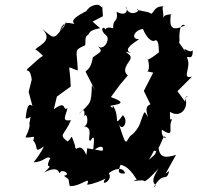

<svg xmlns="http://www.w3.org/2000/svg" viewBox="-20 -754 840 817"><path d="M636 -114C651 -96 668 -161 679 -174C701 -159 663 -164 669 -202C729 -163 692 -214 712 -245C702 -255 705 -221 703 -278C755 -246 786 -307 766 -337C795 -350 762 -350 768 -321L735 -366L797 -428C750 -416 794 -465 778 -503C768 -528 802 -486 800 -540C786 -523 752 -565 770 -532C756 -556 735 -576 744 -578C742 -599 742 -661 768 -646C712 -620 699 -634 707 -694C736 -689 678 -701 675 -677C677 -714 660 -732 689 -724C630 -740 634 -682 618 -699C603 -707 566 -707 561 -716C590 -713 528 -671 514 -728C527 -712 519 -681 476 -704C485 -651 455 -683 463 -620C491 -627 437 -648 429 -629C419 -646 402 -627 432 -603C452 -589 419 -527 391 -563C421 -532 411 -537 375 -510C367 -458 348 -457 344 -449L385 -369L371 -392C368 -310 367 -319 315 -268C354 -317 334 -239 337 -259C353 -283 361 -215 335 -217C384 -212 346 -156 365 -155C387 -192 379 -145 376 -111C416 -147 424 -121 415 -112L351 -123C349 -90 343 -87 348 -93C341 -106 328 -151 289 -107C332 -115 293 -118 300 -133C278 -195 291 -167 267 -152C227 -184 254 -176 282 -243C237 -234 263 -267 267 -294C244 -278 267 -332 209 -289L222 -343L281 -386C278 -490 258 -470 311 -454C308 -544 292 -538 339 -560C349 -560 337 -594 351 -603C365 -611 351 -624 406 -634L374 -662L418 -685L415 -727C410 -711 412 -751 363 -724C334 -699 345 -687 345 -706C261 -662 302 -656 295 -653C280 -652 249 -674 234 -618C276 -686 267 -667 250 -638C208 -588 214 -584 159 -632C216 -575 128 -557 130 -539C130 -539 126 -555 167 -512C176 -537 102 -464 97 -461C85 -443 108 -474 115 -415L102 -363L118 -303C103 -316 95 -305 89 -251C109 -244 115 -280 105 -228C96 -234 122 -236 88 -169C123 -167 131 -183 121 -156C146 -132 121 -97 166 -131C158 -107 120 -58 122 -63C169 -65 176 -93 194 -81C163 -21 220 -69 168 -20C237 -56 229 -8 235 -19C243 -38 286 -12 252 -6C283 17 267 3 277 38C329 39 366 -10 351 32C377 30 418 12 429 6C401 44 464 14 443 -17C470 -39 506 -44 512 -16C476 -12 485 -31 493 -53C521 -47 541 -23 562 10C521 25 591 6 594 17C602 20 641 -22 655 -37C603 40 661 25 634 43C676 -30 687 25 700 -26L685 -16L729 -95C679 -79 658 -85 654 -130C629 -82 656 -113 614 -74ZM632 -445 592 -367 620 -310C605 -304 597 -294 610 -256C591 -281 601 -296 571 -217C596 -269 570 -203 543 -182C524 -171 520 -143 514 -153C509 -150 490 -216 485 -229C498 -189 531 -235 503 -264C460 -207 493 -255 461 -304C442 -253 486 -268 449 -304C509 -313 505 -321 452 -341L490 -393L524 -433C490 -460 543 -502 535 -506C545 -523 485 -543 539 -528C506 -540 533 -562 572 -587C535 -587 550 -625 588 -631C609 -580 634 -575 639 -582C659 -590 655 -532 656 -531C619 -502 604 -495 608 -505C614 -492 619 -445 603 -451Z"/></svg>

Font: Asimov Aggro
Style: CondIt
Weight: 500
Designer: Google
Version: Version 2.000980; 2014